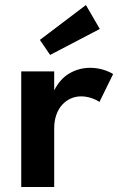

<svg xmlns="http://www.w3.org/2000/svg" viewBox="-20 -753 475 773"><path d="M65.5 0V-465.5H198.2V-389.1Q221.8 -435.9 260.2 -458Q298.6 -480 342.7 -480Q368.6 -480 393.2 -473Q417.7 -465.9 435.5 -455L380.5 -342.7Q364.5 -353.2 345 -359.1Q325.5 -365 306.4 -365Q284.5 -365 265 -356.4Q245.5 -347.7 230.5 -331.4Q215.5 -315 206.8 -290.7Q198.2 -266.4 198.2 -235V0ZM325.9 -732.7 381.8 -636.4 181.8 -531.8 140.5 -592.3Z"/></svg>

Font: Spartan
Style: Bold
Weight: 700
Designer: Matt Bailey, Mirko Velimirovic
Foundry: Matt Bailey
Version: Version 1.005